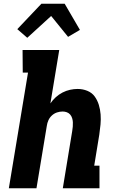

<svg xmlns="http://www.w3.org/2000/svg" viewBox="-20 -1001 640 1021"><path d="M125 -800 72 -846 200 -981H324L405 -842L342 -805L252 -916ZM27 0 129 -615H101L100 -735H295L248 -451Q260 -469 276.5 -484Q293 -499 312.5 -509Q332 -519 352.5 -523.5Q373 -528 393 -528Q420 -528 444.5 -518Q469 -508 483.5 -488Q498 -468 505.5 -443.5Q513 -419 515 -392.5Q517 -366 514.5 -339Q512 -312 508 -285L481 -120H509V0H314L364 -304Q366 -316 367 -327.5Q368 -339 367.5 -350.5Q367 -362 363.5 -373Q360 -384 353 -392Q346 -400 335.5 -404Q325 -408 313 -408Q298 -408 283 -403Q268 -398 256 -387Q244 -376 237.5 -361.5Q231 -347 229 -332L174 0Z"/></svg>

Font: Iosevka Etoile Heavy
Style: Italic
Weight: 900
Italic angle: -9°
Designer: Belleve Invis
Foundry: Belleve Invis
Version: Version 22.1.2; ttfautohint (v1.8.4)